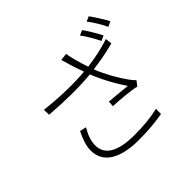

<svg xmlns="http://www.w3.org/2000/svg" viewBox="-198 -1106 1397 1397"><g transform="rotate(-45 500.0 -407.5)"><path d="M768 -818 729 -801C757 -764 793 -702 812 -662L851 -680C829 -723 793 -783 768 -818ZM873 -855 835 -838C865 -800 898 -745 920 -699L959 -718C939 -757 900 -818 873 -855ZM288 -298 238 -309C213 -256 192 -207 192 -154C192 -24 308 39 489 40C595 41 676 31 742 20L743 -33C674 -16 588 -7 491 -8C336 -9 242 -55 242 -156C242 -207 260 -249 288 -298ZM161 -604 163 -552C312 -540 460 -538 580 -550C615 -459 672 -359 716 -295C677 -300 598 -307 538 -312L535 -268C600 -265 718 -255 761 -243L790 -280C776 -294 763 -309 752 -325C708 -386 658 -473 626 -556C694 -564 783 -580 850 -599L844 -650C775 -625 683 -607 611 -598C590 -661 568 -736 563 -778L507 -771C515 -748 522 -721 528 -700C536 -674 547 -639 564 -594C454 -584 305 -587 161 -604Z"/></g></svg>

Font: Noto Sans SC Light
Style: Regular
Weight: 300
Designer: Ryoko NISHIZUKA 西塚涼子 (kana, bopomofo & ideographs); Paul D. Hunt (Latin, Greek & Cyrillic); Sandoll Communications 산돌커뮤니
Foundry: Adobe
Version: Version 2.004;hotconv 1.0.118;makeotfexe 2.5.65603